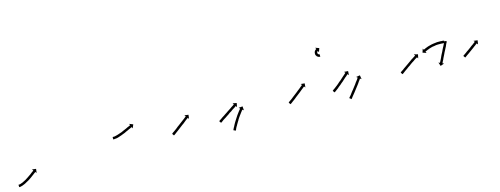

<svg xmlns="http://www.w3.org/2000/svg" viewBox="-19 -985 3981 1528"><g transform="rotate(-15 1972.0 -221.0)"><path d="M10 -16Q10 -16 10 -16Q10 -16 10 -16Q10 -16 10 -16Q10 -16 10 -16Q12 -16 14 -16Q14 -16 14 -16Q14 -16 14 -16Q14 -16 14 -16Q14 -16 14 -16Q17 -16 21 -17Q21 -17 21 -17Q21 -17 21 -17Q21 -17 21 -17Q21 -17 21 -17Q25 -18 31 -20Q31 -20 30.5 -20Q30 -20 30 -20Q30 -20 30 -20Q30 -20 30 -20Q36 -22 42 -24Q42 -24 42 -24Q42 -24 42 -24Q42 -24 42 -24Q42 -24 42 -24Q48 -27 54 -30Q54 -30 54 -30Q54 -30 54 -30Q54 -30 54 -30Q54 -30 54 -30Q61 -34 68 -37Q68 -37 68 -37Q68 -37 68 -37Q68 -37 68 -37Q68 -37 68 -37Q74 -41 81 -45Q81 -45 81 -45Q81 -45 81 -45Q81 -45 81 -45Q81 -45 81 -45Q88 -49 95 -54Q95 -54 95 -54Q95 -54 95 -54Q95 -54 95 -54Q95 -54 95 -54Q101 -58 108 -63Q108 -63 108 -63Q108 -63 108 -63Q108 -63 108 -63Q108 -63 108 -63Q114 -67 120 -71Q120 -71 120 -71Q120 -71 120 -71Q120 -71 120 -71Q120 -71 120 -71Q125 -75 130 -79Q135 -82 139 -86V-85Q143 -88 146 -91Q148 -93 150 -94Q151 -95 152 -95L143 -106L176 -102L172 -69L164 -80Q163 -79 163 -78H162Q161 -77 158 -75Q155 -73 151 -70Q147 -66 142 -63Q137 -59 131 -55Q131 -55 131 -55Q131 -55 131 -55Q131 -55 131 -55Q131 -55 131 -55Q125 -50 119 -46Q119 -46 119 -46Q119 -46 119 -46Q119 -46 119 -46Q119 -46 119 -46Q112 -42 106 -37Q106 -37 106 -37Q106 -37 106 -37Q106 -37 106 -37Q106 -37 106 -37Q99 -33 92 -28Q92 -28 92 -28Q92 -28 92 -28Q92 -28 92 -28Q92 -28 92 -28Q85 -24 77 -20Q77 -20 77 -20Q77 -20 77 -20Q77 -20 77 -20Q77 -20 77 -20Q70 -16 63 -12Q63 -12 63 -12Q63 -12 63 -12Q63 -12 63 -12Q63 -12 63 -12Q56 -9 50 -6Q50 -6 50 -6Q50 -6 49 -6Q49 -6 49 -6Q49 -6 49 -6Q43 -3 37 -1Q37 -1 37 -1Q37 -1 37 -1Q37 -1 37 -1Q37 -1 37 -1Q31 1 26 2Q26 2 26 2Q26 2 26 2Q26 2 26 2Q26 2 26 2Q21 3 17 4Q17 4 17 4Q17 4 17 4Q17 4 17 4Q17 4 17 4Q14 4 11 4Q11 4 11 4Q11 4 11 4Q11 4 11 4Q11 4 11 4Q10 4 9 4L8 -15Q9 -16 10 -16Z M832 -189Q832 -189 832 -189Q832 -189 832 -189Q832 -189 832 -189Q832 -189 832 -189Q834 -189 837 -189Q837 -189 837 -189Q837 -189 837 -189Q837 -189 836.5 -189Q836 -189 836 -189Q840 -189 844 -189Q844 -189 844 -189Q844 -189 844 -189Q844 -189 844 -189Q844 -189 844 -189Q849 -190 854 -191Q854 -191 854 -191Q854 -191 854 -191Q854 -191 854 -191Q854 -191 854 -191Q860 -192 866 -194Q866 -194 866 -194Q866 -194 866 -194Q866 -194 866 -194Q866 -194 866 -194Q873 -195 880 -198Q880 -198 880 -198Q880 -198 880 -198Q879 -198 879 -198Q879 -198 879 -198Q886 -200 894 -203Q894 -203 894 -203Q894 -203 894 -203Q894 -203 894 -203Q894 -203 894 -203Q901 -205 909 -208Q909 -208 909 -208Q909 -208 909 -208Q909 -208 909 -208Q909 -208 909 -208Q916 -211 924 -215Q924 -215 924 -215Q924 -215 924 -215Q924 -215 924 -215Q924 -215 924 -215Q931 -218 938 -221Q944 -224 952 -227Q958 -230 964 -233Q969 -235 974 -237Q979 -239 982 -241Q985 -242 988 -243Q989 -244 989 -244L984 -256L1015 -244L1002 -214L997 -226Q996 -225 995 -225Q993 -224 990 -223Q987 -221 982 -219Q978 -217 972 -215Q967 -212 960 -209Q952 -206 946 -203Q939 -200 932 -196Q932 -196 932 -196Q932 -196 932 -196Q932 -196 932 -196Q932 -196 932 -196Q924 -193 916 -190Q916 -190 916 -190Q916 -190 916 -190Q916 -190 916 -190Q916 -190 916 -190Q908 -187 901 -184Q901 -184 901 -184Q901 -184 901 -184Q901 -184 901 -184Q901 -184 901 -184Q893 -181 886 -179Q886 -179 886 -179Q886 -179 886 -179Q886 -179 886 -179Q886 -179 886 -179Q878 -176 871 -174Q871 -174 871 -174Q871 -174 871 -174Q871 -174 871 -174Q871 -174 871 -174Q864 -173 858 -171Q858 -171 858 -171Q858 -171 858 -171Q858 -171 858 -171Q858 -171 858 -171Q852 -170 847 -170Q847 -170 847 -170Q847 -170 847 -170Q847 -170 846.5 -170Q846 -170 846 -170Q842 -169 838 -169Q838 -169 838 -169Q838 -169 838 -169Q838 -169 838 -169Q838 -169 838 -169Q834 -169 832 -169Q832 -169 832 -169Q832 -169 832 -169Q832 -169 832 -169Q832 -169 832 -169Q831 -169 830 -169V-188Q831 -189 832 -189Z M1296 -92Q1297 -94 1300 -96Q1303 -98 1307 -101Q1311 -104 1316 -107Q1321 -111 1327 -115Q1333 -119 1339 -124Q1345 -129 1351 -134Q1358 -139 1365 -144Q1371 -148 1378 -154Q1384 -158 1390 -163Q1396 -168 1402 -172Q1408 -177 1413 -180Q1417 -184 1422 -187Q1425 -190 1429 -193Q1431 -195 1433 -196Q1434 -197 1435 -197L1426 -208L1459 -204L1455 -171L1447 -182Q1446 -181 1445 -180Q1443 -179 1441 -177Q1438 -174 1434 -172Q1430 -168 1425 -165Q1420 -161 1414 -156Q1409 -152 1403 -147Q1396 -142 1390 -138Q1383 -133 1377 -128Q1370 -123 1364 -118Q1357 -113 1351 -108Q1344 -103 1339 -99Q1333 -95 1328 -91Q1323 -88 1319 -84Q1315 -82 1312 -79Q1309 -77 1307 -76Q1306 -75 1305 -75L1294 -91Q1295 -92 1296 -92Z M1684 -92Q1686 -94 1688 -96Q1692 -98 1696 -101Q1700 -104 1705 -107Q1710 -111 1716 -115Q1722 -119 1729 -123Q1735 -127 1742 -132Q1748 -136 1756 -141Q1764 -147 1769 -150Q1776 -155 1783 -159Q1789 -163 1795 -167Q1801 -171 1806 -175Q1811 -178 1816 -181Q1820 -184 1823 -186Q1826 -188 1827 -189Q1828 -190 1829 -190L1822 -201L1854 -195L1848 -163L1840 -174Q1840 -173 1839 -173Q1837 -171 1834 -169Q1831 -167 1827 -164Q1822 -162 1817 -158Q1812 -155 1806 -151Q1800 -147 1794 -142Q1788 -138 1780 -134Q1775 -130 1767 -124Q1759 -119 1753 -115Q1746 -111 1740 -106Q1733 -102 1727 -98Q1721 -94 1716 -91Q1711 -87 1707 -84Q1703 -82 1700 -79Q1697 -77 1695 -76Q1694 -75 1693 -75L1682 -91Q1683 -92 1684 -92ZM1773 6Q1774 3 1775 1Q1777 -3 1779 -7Q1779 -7 1779 -7Q1779 -7 1779 -7Q1779 -7 1779 -7.5Q1779 -8 1779 -8Q1782 -12 1785 -18Q1785 -18 1785 -18Q1785 -18 1785 -18Q1785 -18 1785 -18Q1785 -18 1785 -18Q1788 -24 1791 -30Q1791 -30 1791 -30Q1791 -30 1791 -30Q1791 -30 1791 -30Q1791 -30 1791 -30Q1795 -37 1798 -43Q1798 -43 1798 -43Q1798 -43 1798 -43Q1798 -43 1798 -43Q1798 -43 1798 -43Q1802 -50 1807 -58Q1807 -58 1807 -58Q1807 -58 1807 -58Q1807 -58 1807 -58Q1807 -58 1807 -58Q1811 -65 1816 -72Q1816 -72 1816 -72Q1816 -72 1816 -72Q1816 -72 1816 -72Q1816 -72 1816 -72Q1820 -79 1825 -86Q1825 -86 1825 -86Q1825 -86 1825 -86Q1825 -86 1825 -86Q1825 -86 1825 -86Q1829 -93 1834 -100Q1834 -100 1834 -100Q1834 -100 1834 -100Q1834 -100 1834 -100Q1834 -100 1834 -100Q1839 -106 1843 -112Q1843 -112 1843 -112Q1843 -112 1843 -112Q1843 -112 1843 -112Q1843 -112 1843 -112Q1847 -118 1851 -123Q1851 -123 1851 -123Q1851 -123 1851 -123Q1851 -123 1851 -123Q1851 -123 1851 -123Q1855 -128 1858 -132Q1858 -132 1858 -132Q1858 -132 1858 -132Q1858 -132 1858 -132Q1858 -132 1858 -132Q1861 -136 1864 -139Q1866 -142 1868 -144Q1868 -145 1869 -145L1859 -154L1892 -157L1894 -124L1884 -132Q1884 -132 1883 -131Q1882 -129 1879 -127Q1877 -124 1874 -120Q1874 -120 1874 -120Q1874 -120 1874 -120Q1874 -120 1874 -120Q1874 -120 1874 -120Q1871 -116 1867 -111Q1867 -111 1867 -111Q1867 -111 1867 -111Q1867 -111 1867 -111Q1867 -111 1867 -111Q1863 -106 1859 -100Q1859 -100 1859 -100Q1859 -100 1859 -100Q1859 -100 1859 -100Q1859 -100 1859 -100Q1855 -95 1850 -88Q1850 -88 1850 -88Q1850 -88 1850 -88Q1850 -88 1850 -88Q1850 -88 1850 -88Q1846 -82 1841 -75Q1841 -75 1841 -75Q1841 -75 1841 -75Q1841 -75 1841 -75Q1841 -75 1841 -75Q1837 -68 1832 -61Q1832 -61 1832 -61Q1832 -61 1832 -61Q1832 -61 1832.5 -61Q1833 -61 1833 -61Q1828 -54 1824 -47Q1824 -47 1824 -47Q1824 -47 1824 -47Q1824 -47 1824 -47Q1824 -47 1824 -47Q1820 -40 1816 -33Q1816 -33 1816 -33Q1816 -33 1816 -34Q1816 -34 1816 -34Q1816 -34 1816 -34Q1812 -27 1809 -20Q1809 -20 1809 -20Q1809 -20 1809 -20Q1809 -20 1809 -20.5Q1809 -21 1809 -21Q1805 -14 1802 -9Q1802 -9 1802 -9Q1802 -9 1802 -9Q1802 -9 1802 -9Q1802 -9 1802 -9Q1800 -3 1797 1Q1797 1 1797 1Q1797 1 1797 1Q1797 1 1797 1Q1797 1 1797 1Q1795 6 1794 9Q1792 12 1791 14Q1791 15 1790 16L1772 7Q1773 7 1773 6Z M2256 -92Q2257 -94 2260 -96Q2263 -98 2267 -101Q2271 -104 2276 -107Q2281 -111 2287 -115Q2292 -120 2298 -124Q2305 -129 2311 -134Q2317 -139 2324 -144Q2330 -149 2337 -154Q2343 -159 2349 -164Q2355 -169 2361 -173Q2367 -177 2372 -182Q2376 -185 2380 -189Q2384 -192 2387 -194Q2390 -196 2391 -198Q2392 -198 2393 -199L2385 -209L2417 -206L2414 -173L2406 -183Q2405 -183 2404 -182Q2402 -181 2400 -179Q2397 -176 2393 -173Q2389 -170 2384 -166Q2379 -162 2374 -158Q2368 -153 2362 -148Q2356 -143 2349 -138Q2343 -133 2336 -128Q2330 -123 2323 -118Q2317 -113 2311 -108Q2304 -104 2299 -99Q2293 -95 2288 -91Q2283 -88 2279 -84Q2275 -82 2272 -79Q2269 -77 2267 -76Q2266 -75 2265 -75L2254 -91Q2255 -92 2256 -92ZM2591 -379Q2591 -379 2591 -379Q2591 -379 2591 -379Q2591 -379 2591 -379Q2591 -379 2591 -379Q2590 -379 2588 -379Q2588 -379 2588 -379Q2588 -379 2588 -379Q2588 -379 2588 -379Q2588 -379 2588 -379Q2586 -379 2584 -380Q2584 -380 2583.5 -380Q2583 -380 2583 -380Q2583 -380 2583 -380Q2583 -380 2583 -380Q2580 -380 2578 -381Q2578 -381 2578 -381.5Q2578 -382 2578 -382Q2577 -382 2577 -382Q2577 -382 2577 -382Q2574 -383 2572 -385Q2572 -385 2571.5 -385Q2571 -385 2571 -385Q2571 -385 2571 -385Q2571 -385 2571 -385Q2568 -388 2565 -390Q2565 -390 2565 -390.5Q2565 -391 2565 -391Q2565 -391 2565 -391Q2565 -391 2565 -391Q2563 -394 2561 -397Q2561 -397 2560.5 -397.5Q2560 -398 2560 -398Q2560 -398 2560 -398Q2560 -398 2560 -398Q2558 -402 2557 -406Q2557 -406 2557 -406Q2557 -406 2557 -406Q2557 -406 2557 -406.5Q2557 -407 2557 -407Q2557 -411 2557 -415Q2557 -415 2557 -415Q2557 -415 2557 -415Q2557 -415 2557 -415Q2557 -415 2557 -415Q2557 -419 2558 -423Q2558 -423 2558 -423Q2558 -423 2558 -424Q2558 -424 2558 -424Q2558 -424 2558 -424Q2559 -427 2561 -431Q2561 -431 2561 -431Q2561 -431 2561 -431Q2561 -431 2561 -431Q2561 -431 2561 -431Q2563 -434 2565 -437Q2565 -437 2565 -437Q2565 -437 2565 -437Q2565 -437 2565 -437Q2565 -437 2565 -437Q2567 -439 2569 -441Q2569 -441 2569 -441Q2569 -441 2569 -441Q2569 -441 2569.5 -441.5Q2570 -442 2570 -442Q2571 -443 2573 -444Q2573 -444 2573 -444Q2573 -444 2573 -444Q2573 -444 2573 -444Q2573 -444 2573 -444Q2575 -445 2576 -446Q2576 -446 2576 -446Q2576 -446 2576 -446Q2576 -446 2576 -446Q2576 -446 2576 -446Q2576 -446 2577 -446L2571 -458L2602 -447L2591 -416L2585 -428Q2585 -428 2585 -428Q2585 -428 2585 -428Q2585 -428 2585 -428Q2585 -428 2585 -428Q2585 -428 2585 -428Q2584 -428 2584 -427Q2584 -427 2584 -427Q2584 -427 2584 -427Q2584 -427 2584 -427Q2584 -427 2584 -427Q2583 -427 2582 -426Q2582 -426 2582 -426Q2582 -426 2582 -426Q2582 -426 2582 -426Q2582 -426 2582 -426Q2581 -425 2580 -424Q2580 -424 2580 -424Q2580 -424 2580 -424Q2580 -424 2580 -424Q2580 -424 2580 -424Q2579 -423 2578 -421Q2578 -421 2578 -421Q2578 -421 2578 -421Q2578 -422 2578.5 -422Q2579 -422 2579 -422Q2578 -420 2577 -418Q2577 -418 2577 -418Q2577 -418 2577 -418Q2577 -418 2577 -418.5Q2577 -419 2577 -419Q2577 -416 2576 -414Q2576 -414 2576 -414Q2576 -414 2576 -414Q2577 -415 2577 -415Q2577 -415 2577 -415Q2577 -413 2577 -410Q2577 -410 2577 -410Q2577 -410 2577 -411Q2577 -411 2577 -411Q2577 -411 2577 -411Q2577 -409 2578 -407Q2578 -407 2578 -407Q2578 -407 2578 -407Q2578 -407 2578 -407Q2578 -407 2578 -407Q2579 -405 2581 -403Q2581 -403 2580.5 -403.5Q2580 -404 2580 -404Q2580 -404 2580 -404Q2580 -404 2580 -404Q2582 -402 2583 -401Q2583 -401 2583 -401Q2583 -401 2583 -401Q2583 -401 2583 -401.5Q2583 -402 2583 -402Q2584 -401 2586 -400Q2586 -400 2586 -400Q2586 -400 2586 -400Q2586 -400 2585.5 -400Q2585 -400 2585 -400Q2587 -399 2588 -399Q2588 -399 2588 -399Q2588 -399 2588 -399Q2588 -399 2588 -399Q2588 -399 2588 -399Q2589 -399 2590 -399Q2590 -399 2590 -399Q2590 -399 2590 -399Q2590 -399 2590 -399Q2590 -399 2590 -399Q2591 -399 2592 -399Q2592 -399 2592 -399Q2592 -399 2592 -399Q2591 -399 2591 -399Q2591 -399 2591 -399Q2592 -399 2592 -398V-379Q2592 -379 2591 -379Z M2619 -92Q2621 -94 2623 -96Q2626 -98 2630 -101Q2634 -104 2639 -107Q2639 -107 2639 -107Q2639 -107 2639 -107Q2639 -107 2639 -107Q2639 -107 2639 -107Q2644 -111 2649 -115Q2649 -115 2649 -115Q2649 -115 2649 -115Q2649 -115 2649 -115Q2649 -115 2649 -115Q2655 -120 2661 -124Q2667 -129 2673 -134Q2679 -139 2685 -145Q2692 -150 2698 -155Q2704 -161 2710 -166Q2715 -171 2721 -176Q2726 -180 2731 -185Q2733 -186 2735 -188Q2737 -190 2739 -192Q2743 -195 2746 -198Q2748 -200 2750 -202Q2751 -202 2752 -203L2743 -213L2776 -211L2774 -178L2765 -188Q2764 -187 2763 -187Q2762 -185 2759 -183Q2756 -180 2753 -177Q2751 -175 2748.5 -173Q2746 -171 2744 -170Q2739 -165 2734 -161Q2729 -156 2723 -151Q2717 -145 2711 -140Q2705 -135 2698 -130V-129Q2692 -124 2686 -119Q2679 -114 2673 -109Q2667 -104 2662 -99Q2662 -99 2662 -99Q2662 -99 2662 -99Q2662 -99 2662 -99Q2662 -99 2662 -99Q2656 -95 2651 -91Q2651 -91 2651 -91Q2651 -91 2651 -91Q2651 -91 2651 -91Q2651 -91 2651 -91Q2646 -88 2642 -84Q2638 -82 2635 -79Q2632 -77 2630 -76Q2629 -75 2628 -75L2617 -91Q2618 -92 2619 -92ZM2731 -3Q2732 -4 2734 -7Q2737 -10 2740 -14Q2743 -18 2747 -22Q2751 -28 2755 -33Q2759 -39 2764 -45Q2769 -51 2774 -57Q2779 -64 2784 -70Q2789 -77 2794 -83Q2799 -90 2804 -96Q2808 -102 2812 -108Q2817 -113 2820 -118Q2820 -118 2820 -118Q2820 -118 2820 -118Q2820 -118 2820 -118Q2820 -118 2820 -118Q2824 -123 2827 -127Q2829 -131 2832 -135Q2834 -137 2835 -139Q2836 -140 2836 -141L2826 -149L2858 -154L2863 -121L2852 -129Q2852 -128 2851 -128Q2850 -126 2848 -123Q2846 -120 2843 -116Q2840 -112 2836 -107Q2836 -107 2836 -107Q2836 -107 2836 -107Q2836 -107 2836 -107Q2836 -107 2836 -107Q2833 -102 2829 -96Q2824 -90 2820 -84Q2815 -78 2810 -71Q2805 -65 2800 -58Q2795 -51 2790 -45Q2785 -39 2780 -32Q2775 -26 2771 -21Q2766 -15 2762 -10Q2759 -5 2755 -1Q2752 3 2750 6Q2748 8 2746 10Q2746 11 2745 12L2729 -1Q2730 -2 2731 -3Z M3179 -92Q3181 -94 3183 -96Q3186 -98 3190 -101Q3195 -104 3200 -107Q3205 -111 3210 -115Q3215 -119 3223 -124Q3230 -129 3236 -133Q3243 -138 3249 -142Q3256 -147 3263 -152Q3270 -157 3276 -161Q3282 -166 3288 -170Q3294 -174 3300 -177Q3305 -181 3309 -183Q3313 -186 3317 -188Q3320 -190 3322 -191Q3323 -192 3323 -192L3316 -204L3348 -196L3341 -164L3334 -175Q3333 -175 3332 -174Q3330 -173 3328 -171Q3324 -169 3320 -167Q3316 -164 3311 -161Q3305 -157 3300 -153Q3294 -149 3287 -145Q3281 -140 3274 -136Q3268 -131 3261 -126Q3254 -122 3247 -117Q3241 -112 3234 -107Q3227 -102 3222 -99Q3216 -94 3211 -91Q3206 -87 3202 -84Q3198 -82 3195 -79Q3192 -77 3190 -76Q3189 -75 3188 -75L3177 -91Q3178 -92 3179 -92ZM3570 -228Q3570 -228 3570 -228Q3570 -228 3570 -228Q3570 -228 3570 -228Q3570 -228 3570 -228Q3568 -228 3565 -229Q3565 -229 3565 -229Q3565 -229 3565 -229Q3565 -229 3565.5 -229Q3566 -229 3566 -229Q3562 -229 3557 -229Q3557 -229 3557 -229Q3557 -229 3557 -229Q3557 -229 3557.5 -229Q3558 -229 3558 -229Q3552 -230 3547 -230Q3547 -230 3547 -230Q3547 -230 3547 -230Q3547 -230 3547 -230Q3547 -230 3547 -230Q3541 -230 3534 -230Q3534 -230 3534 -230Q3534 -230 3534 -230Q3534 -230 3534 -230Q3534 -230 3534 -230Q3527 -230 3520 -230Q3520 -230 3520 -230Q3520 -230 3520 -230Q3520 -230 3520 -230Q3520 -230 3520 -230Q3513 -229 3505 -229Q3505 -229 3505 -229Q3505 -229 3505 -229Q3505 -229 3505 -229Q3505 -229 3505 -229Q3497 -228 3490 -226Q3490 -226 3490 -226Q3490 -226 3490 -226Q3490 -226 3490 -226Q3490 -226 3490 -226Q3482 -225 3474 -224Q3474 -224 3474 -224Q3474 -224 3474 -224Q3474 -224 3474 -224Q3474 -224 3474 -224Q3467 -222 3460 -220Q3460 -220 3460 -220Q3460 -220 3460 -220Q3460 -220 3460 -220Q3460 -220 3460 -220Q3453 -218 3446 -216Q3446 -216 3446 -216Q3446 -216 3446 -216Q3446 -216 3446.5 -216Q3447 -216 3447 -216Q3440 -214 3435 -211Q3435 -211 3435 -211Q3435 -211 3435 -211Q3435 -211 3435 -211.5Q3435 -212 3435 -212Q3429 -209 3425 -207Q3425 -207 3425 -207Q3425 -207 3425 -207Q3425 -207 3425 -207Q3425 -207 3425 -207Q3421 -206 3417 -204Q3417 -204 3417 -204Q3417 -204 3417 -204Q3417 -204 3417 -204Q3417 -204 3417 -204Q3415 -203 3413 -202Q3413 -202 3413 -202Q3413 -202 3413 -202Q3413 -202 3413 -202Q3413 -202 3413 -202Q3412 -201 3411 -201L3417 -189L3386 -199L3396 -230L3402 -219Q3403 -219 3404 -220Q3404 -220 3404 -220Q3404 -220 3404 -220Q3404 -220 3404 -220Q3404 -220 3404 -220Q3406 -221 3409 -222Q3409 -222 3409 -222Q3409 -222 3409 -222Q3409 -222 3409 -222Q3409 -222 3409 -222Q3412 -224 3417 -226Q3417 -226 3417 -226Q3417 -226 3417 -226Q3417 -226 3417 -226Q3417 -226 3417 -226Q3422 -228 3427 -230Q3427 -230 3427 -230Q3427 -230 3427 -230Q3427 -230 3427 -230Q3427 -230 3427 -230Q3433 -232 3440 -235Q3440 -235 3440 -235Q3440 -235 3440 -235Q3440 -235 3440 -235Q3440 -235 3440 -235Q3447 -237 3454 -239Q3454 -239 3454 -239Q3454 -239 3454 -239Q3454 -239 3454.5 -239Q3455 -239 3455 -239Q3462 -241 3470 -243Q3470 -243 3470 -243Q3470 -243 3470 -243Q3470 -243 3470 -243Q3470 -243 3470 -243Q3478 -245 3486 -246Q3486 -246 3486 -246Q3486 -246 3486 -246Q3486 -246 3486.5 -246Q3487 -246 3487 -246Q3495 -247 3503 -248Q3503 -248 3503 -248Q3503 -248 3503 -248Q3503 -248 3503 -248Q3503 -248 3503 -248Q3511 -249 3519 -250Q3519 -250 3519 -250Q3519 -250 3519 -250Q3519 -250 3519 -250Q3519 -250 3519 -250Q3527 -250 3534 -250Q3534 -250 3534 -250Q3534 -250 3534 -250Q3534 -250 3534 -250Q3534 -250 3534 -250Q3541 -250 3547 -250Q3547 -250 3547.5 -250Q3548 -250 3548 -250Q3548 -250 3548 -250Q3548 -250 3548 -250Q3554 -250 3559 -249Q3559 -249 3559 -249Q3559 -249 3559 -249Q3559 -249 3559 -249Q3559 -249 3559 -249Q3564 -249 3568 -249Q3568 -249 3568 -249Q3568 -249 3568 -249Q3568 -249 3568 -249Q3568 -249 3568 -249Q3571 -248 3573 -248Q3573 -248 3573 -248Q3573 -248 3573 -248Q3573 -248 3573 -248Q3573 -248 3573 -248Q3574 -248 3575 -247L3572 -228Q3571 -228 3570 -228ZM3595 -233Q3594 -232 3592 -228Q3591 -225 3588 -221Q3586 -216 3583 -210Q3581 -205 3578 -198Q3576 -195 3574.5 -191.5Q3573 -188 3571 -185Q3568 -179 3564 -171Q3560 -162 3556 -156Q3553 -148 3549 -141Q3547 -138 3545.5 -134Q3544 -130 3542 -127Q3538 -119 3535 -113Q3534 -110 3532.5 -107Q3531 -104 3530 -101Q3527 -95 3524 -91Q3524 -89 3523 -87Q3522 -85 3521 -83Q3520 -82 3519.5 -81Q3519 -80 3518 -78Q3518 -77 3517 -77L3529 -71L3498 -60L3488 -91L3499 -85Q3500 -86 3500 -87Q3501 -88 3501.5 -89.5Q3502 -91 3503 -92Q3505 -96 3507 -100Q3509 -106 3512 -110Q3514 -115 3518 -122Q3520 -128 3524 -136Q3527 -142 3531 -150Q3535 -157 3539 -165Q3542 -172 3546 -180Q3549 -186 3553 -194Q3555 -197 3556.5 -200.5Q3558 -204 3560 -207Q3563 -213 3566 -219Q3568 -225 3571 -229Q3573 -234 3574 -237Q3576 -240 3577 -242Q3577 -243 3578 -245L3596 -236Q3595 -234 3595 -233Z M3694 -91Q3696 -92 3698 -94Q3700 -95 3704 -98Q3708 -101 3711 -103Q3716 -106 3720 -109Q3725 -113 3730 -117Q3736 -120 3741 -124Q3746 -128 3752 -132Q3757 -136 3763 -140Q3768 -144 3773 -148Q3778 -151 3783 -155Q3788 -158 3792 -161Q3796 -164 3799 -167Q3803 -169 3805 -171Q3807 -173 3809 -174Q3809 -174 3810 -175L3802 -185L3835 -181L3830 -148L3822 -159Q3822 -158 3821 -158Q3819 -156 3817 -155Q3814 -153 3811 -151Q3808 -148 3804 -145Q3800 -142 3795 -139Q3790 -135 3785 -131Q3780 -128 3775 -124Q3769 -120 3764 -116Q3758 -112 3753 -108Q3747 -104 3742 -100Q3737 -97 3732 -93Q3727 -90 3723 -87Q3720 -84 3715 -81Q3712 -79 3710 -77Q3707 -76 3706 -75Q3705 -74 3704 -74L3693 -90Q3694 -90 3694 -91Z"/></g></svg>

Font: FRB American Cursive Just Arrows
Style: Italic
Weight: 400
Italic angle: -25°
Version: Version 2.0;Modular Font Editor K font №1